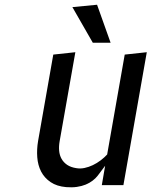

<svg xmlns="http://www.w3.org/2000/svg" viewBox="-20 -780 640 809"><path d="M505.5 -550 598.5 -560 500 0H409L423 -81.5L391.5 -39.5Q383 -28.5 370.2 -18.8Q357.5 -9 341 -2.2Q324.5 4.5 304 7.5Q283.5 10.5 259 8.5Q219 5 193 -12.8Q167 -30.5 153.2 -57.2Q139.5 -84 137 -117.5Q134.5 -151 140.5 -186L204.5 -550L297.5 -560L231.5 -186Q227.5 -164 229.2 -144.8Q231 -125.5 239.5 -110.5Q248 -95.5 263.2 -85.2Q278.5 -75 301.5 -71.5Q318 -68.5 336 -72.2Q354 -76 371.2 -84.2Q388.5 -92.5 404 -104.2Q419.5 -116 431.5 -129ZM446 -600H371L285 -750L389 -760Z"/></svg>

Font: B612
Style: Italic
Weight: 400
Italic angle: -10°
Designer: Nicolas Chauveau, Thomas Paillot, Jonathan Favre-Lamarine, Jean-Luc Vinot
Foundry: AIRBUS
Version: Version 1.008